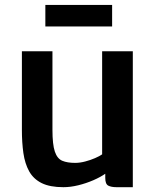

<svg xmlns="http://www.w3.org/2000/svg" viewBox="-20 -770 656 798"><path d="M243.5 8Q187.5 8 153.2 -9Q119 -26 101.2 -58Q83.5 -90 77.2 -133.8Q71 -177.5 71 -230.5V-557H198V-230.5Q198 -169 208 -139.8Q218 -110.5 238.8 -101.8Q259.5 -93 292.5 -93Q312 -93 334 -98.8Q356 -104.5 375 -112.8Q394 -121 404.5 -128.5V-557H532V8H464.5Q442.5 8 430 1.5Q417.5 -5 417.5 -30.5V-69L420 -49.5Q398 -34 368 -21Q338 -8 305.5 0Q273 8 243.5 8ZM168.5 -660V-749.5H446V-660Z"/></svg>

Font: Merriweather Sans Medium
Style: Regular
Weight: 500
Designer: Eben Sorkin
Foundry: Eben Sorkin
Version: Version 2.001